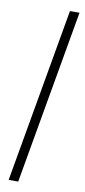

<svg xmlns="http://www.w3.org/2000/svg" viewBox="-93 -755 392 890"><g transform="rotate(10 103.0 -310.0)"><path d="M17 100 161 -720H206L62 100Z"/></g></svg>

Font: DM Sans ExtraLight
Style: Italic
Weight: 250
Italic angle: -10°
Designer: Colophon Foundry, Jonny Pinhorn
Foundry: Colophon Foundry
Version: Version 4.004;gftools[0.9.30]